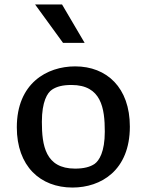

<svg xmlns="http://www.w3.org/2000/svg" viewBox="-20 -830 660 862"><path d="M305.5 12C433 12 563 -64.5 563 -261.5C563 -436.5 459.5 -532 317.5 -532C190.5 -532 55.5 -456 55.5 -258.5C55.5 -84 160.5 12 305.5 12ZM137.5 -810 263 -637.5H360L258.5 -810ZM168 -283C168 -374 192.5 -413.5 213.5 -427.5C234.5 -441.5 261.5 -448.5 301 -448.5C435 -448.5 450.5 -344 450.5 -239C450.5 -148 425 -108.5 404.5 -94C384.5 -80.5 356.5 -73 317 -73C183.5 -73 168 -177.5 168 -283Z"/></svg>

Font: Monaspace Argon Medium
Style: Regular
Weight: 500
Designer: Riley Cran & the Lettermatic Team
Foundry: Lettermatic
Version: Version 1.000 (Monaspace Argon)